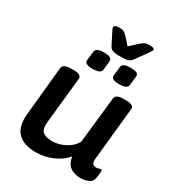

<svg xmlns="http://www.w3.org/2000/svg" viewBox="-206 -1001 1038 1133"><g transform="rotate(30 312.5 -435.0)"><path d="M213 7Q128 7 88 -34.5Q48 -76 56 -162L89 -496Q92 -525 145 -525H166Q192 -525 204.5 -517Q217 -509 216 -497L183 -181Q178 -135 197 -116.5Q216 -98 262 -98Q288 -98 317 -107Q346 -116 372 -134.5Q398 -153 414 -182L448 -496Q451 -525 503 -525H523Q550 -525 562.5 -517Q575 -509 573 -497L536 -133Q532 -93 564 -93Q576 -93 584 -96.5Q592 -100 596 -100Q603 -100 603 -89Q603 -86 602.5 -73.5Q602 -61 597 -38Q593 -13 567 -3Q541 7 519 7Q474 7 446.5 -12.5Q419 -32 411 -79Q377 -39 323 -16Q269 7 213 7ZM437 -587Q381 -587 384 -615L391 -676Q392 -691 405.5 -698Q419 -705 449 -705Q479 -705 491.5 -698Q504 -691 502 -676L495 -615Q492 -587 437 -587ZM256 -587Q200 -587 203 -615L210 -676Q213 -705 268 -705Q324 -705 321 -676L315 -615Q312 -587 256 -587ZM479 -877Q512 -877 512 -863Q512 -857 496 -835L442 -760Q432 -746 418.5 -739Q405 -732 361 -732Q323 -732 308.5 -738Q294 -744 286 -760L248 -835Q244 -843 241 -849.5Q238 -856 238 -861Q238 -877 273 -877Q295 -877 306 -870Q317 -863 329 -850L369 -805L418 -850Q432 -863 444.5 -870Q457 -877 479 -877Z"/></g></svg>

Font: Asap Semi Expanded Semi Expanded SemiBold
Style: Italic
Weight: 600
Width: 6
Italic angle: -6°
Designer: Pablo Cosgaya
Foundry: Omnibus-Type
Version: Version 3.001; ttfautohint (v1.8.4.7-5d5b)